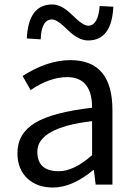

<svg xmlns="http://www.w3.org/2000/svg" viewBox="-20 -826 604 859"><path d="M103 -27Q58 -69 58 -141Q58 -229 138 -277Q217 -324 392 -344Q392 -481 280 -481Q203 -481 117 -423L81 -486Q192 -557 295 -557Q483 -557 483 -334V0H408L400 -65H397Q303 13 217 13Q147 13 103 -27ZM392 -132V-284Q147 -255 147 -147Q147 -60 243 -60Q311 -60 392 -132ZM283 -692Q236 -739 213 -739Q165 -739 162 -650L100 -654Q107 -806 214 -806Q256 -806 303 -759Q351 -711 374 -711Q419 -711 426 -799L487 -796Q480 -645 374 -645Q331 -645 283 -692Z"/></svg>

Font: 思源黑体R
Style: Regular
Weight: 400
Designer: Ryoko NISHIZUKA  (kana & ideographs); Paul D. Hunt (Latin, Greek & Cyrillic); Wenlong ZHANG  (bopomofo); Sandoll Communi
Foundry: Adobe Systems Incorporated
Version: Version 1.00 June 24, 2014, initial release